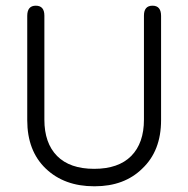

<svg xmlns="http://www.w3.org/2000/svg" viewBox="-20 -648 665 678"><path d="M488.3 -592.8Q488.3 -627.9 518.6 -627.9Q548.8 -627.9 548.8 -591.8V-223.6Q548.8 -115.2 482.4 -52.7Q418.9 9.8 314.5 9.8Q313.5 9.8 312.5 9.8Q207 9.8 141.6 -52.7Q76.2 -115.2 76.2 -223.6V-591.8Q76.2 -627.9 106.4 -627.9Q136.7 -627.9 136.7 -592.8V-225.6Q136.7 -142.6 181.6 -97.2Q226.6 -51.8 312.5 -51.8Q398.4 -51.8 443.4 -97.2Q488.3 -142.6 488.3 -225.6Z"/></svg>

Font: Jura
Style: Medium
Weight: 500
Version: Version 2.6.1